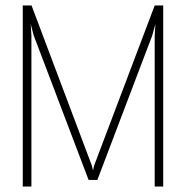

<svg xmlns="http://www.w3.org/2000/svg" viewBox="-20 -680 706 700"><path d="M575 -660V0H544V-550.5L546.5 -592L535 -550.5L335 -24H303L103 -550.5L92 -592L94.5 -550.5V0H63V-660H95L315 -76L319 -58.5L323 -76L544 -660Z"/></svg>

Font: League Spartan ExtraLight
Style: Regular
Weight: 200
Foundry: The League of Moveable Type
Version: Version 2.002